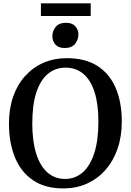

<svg xmlns="http://www.w3.org/2000/svg" viewBox="-20 -1092 765 1124"><path d="M356.5 11Q247 12.5 175 -35.8Q103 -84 67.8 -170Q32.5 -256 32.5 -368Q32.5 -456 57.2 -526.8Q82 -597.5 127.8 -647.8Q173.5 -698 235.2 -724.8Q297 -751.5 370.5 -751.5Q479.5 -751.5 550.8 -705.8Q622 -660 657.5 -576.5Q693 -493 693 -380.5Q693 -293 668.2 -221.5Q643.5 -150 598.2 -98.2Q553 -46.5 491.5 -18.2Q430 10 356.5 11ZM361 -44.5Q420 -44.5 463.8 -82.5Q507.5 -120.5 531.8 -195.2Q556 -270 556 -380.5Q556 -482.5 533.5 -553Q511 -623.5 467.8 -659.8Q424.5 -696 363.5 -696Q304.5 -696 260.8 -660Q217 -624 193 -551.5Q169 -479 169 -368.5Q169 -266.5 191.5 -194Q214 -121.5 257 -83Q300 -44.5 361 -44.5ZM358 -811Q322.5 -811 304.5 -831.2Q286.5 -851.5 286.5 -879Q286.5 -910.5 306 -934.5Q325.5 -958.5 366 -958.5H367Q403 -958.5 421 -938Q439 -917.5 439 -890Q439 -859 419.2 -835Q399.5 -811 359 -811ZM511 -1072.5V-998.5H219.5V-1072.5Z"/></svg>

Font: Merriweather SemiBold
Style: Regular
Weight: 600
Version: Version 2.100